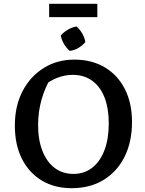

<svg xmlns="http://www.w3.org/2000/svg" viewBox="-20 -978 763 1008"><path d="M356 10Q266 10 199 -30.5Q132 -71 95 -144.5Q58 -218 58 -319Q58 -422 98.5 -499.5Q139 -577 209.5 -621Q280 -665 370 -665Q462 -665 530 -624.5Q598 -584 635.5 -510.5Q673 -437 673 -338Q673 -233 634 -155Q595 -77 524 -33.5Q453 10 356 10ZM366 -65Q422 -65 463.5 -97Q505 -129 528 -188.5Q551 -248 551 -330Q551 -410 528.5 -467Q506 -524 463.5 -554.5Q421 -585 362 -585Q322 -585 282 -570Q242 -555 207 -525L251 -577Q180 -458 180 -322Q180 -243 203 -185Q226 -127 267.5 -96Q309 -65 366 -65ZM382 -839Q400 -823 412.5 -801Q425 -779 428 -757Q413 -739 391 -726Q369 -713 346 -711Q329 -725 316 -747Q303 -769 299 -792Q314 -809 336 -822Q358 -835 382 -839ZM238 -888V-958H491V-888Z"/></svg>

Font: Piazzolla 24pt SemiBold
Style: Regular
Weight: 600
Designer: Juan Pablo del Peral
Foundry: Huerta Tipografica
Version: Version 2.005